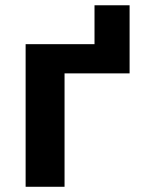

<svg xmlns="http://www.w3.org/2000/svg" viewBox="-20 -715 552 735"><path d="M227.1 0H78.1V-545.9H341.8V-694.8H476.1V-434.1H227.1Z"/></svg>

Font: Zoram GWebM
Style: Bold
Weight: 700
Foundry: Ascender Corporation
Version: Version 1.000